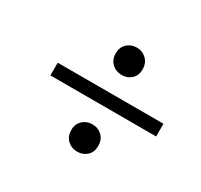

<svg xmlns="http://www.w3.org/2000/svg" viewBox="-99 -647 711 678"><g transform="rotate(30 256.5 -308.0)"><path d="M283.7 -409.2Q259.8 -409.2 243.4 -424.6Q227.1 -439.9 227.1 -465.3Q227.1 -490.2 242.9 -505.1Q258.8 -520 281.7 -520Q305.2 -520 321.5 -504.4Q337.9 -488.8 337.9 -462.9Q337.9 -438 322 -423.6Q306.2 -409.2 283.7 -409.2ZM66.4 -282.2V-334H497.6V-282.2ZM282.7 -96.2Q258.8 -96.2 242.7 -111.6Q226.6 -127 226.6 -152.8Q226.6 -177.2 242.7 -192.1Q258.8 -207 281.7 -207Q305.2 -207 321.3 -191.7Q337.4 -176.3 337.4 -150.4Q337.4 -125.5 321.5 -110.8Q305.7 -96.2 282.7 -96.2Z"/></g></svg>

Font: Elstob 8pt Medium
Style: Italic
Weight: 500
Italic angle: -20°
Designer: Peter S. Baker
Version: Version 1.015